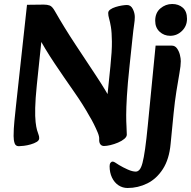

<svg xmlns="http://www.w3.org/2000/svg" viewBox="-20 -719 955 960"><path d="M74 12Q58 12 53 -3Q48 -18 48 -39Q48 -74 52 -113.5Q56 -153 60 -191L115 -695L199 -696Q216 -696 228.5 -691.5Q241 -687 254 -664Q302 -580 356.5 -497.5Q411 -415 461 -339.5Q511 -264 544 -202L510 -172L532 -387Q540 -464 539.5 -511Q539 -558 534.5 -584.5Q530 -611 525.5 -626Q521 -641 521 -654Q521 -664 531.5 -671.5Q542 -679 558 -684Q574 -689 589.5 -691.5Q605 -694 615 -694Q634 -694 644 -674Q654 -654 654 -634Q654 -617 650.5 -595Q647 -573 642 -524L628 -392Q618 -298 614.5 -238.5Q611 -179 611 -144Q611 -109 612.5 -87Q614 -65 614 -46Q614 -35 601.5 -24.5Q589 -14 570 -6Q551 2 532 6.5Q513 11 500 11Q488 11 481.5 2Q475 -7 476 -23Q477 -36 468.5 -56.5Q460 -77 449 -99Q438 -121 428 -137Q396 -195 349 -262Q302 -329 253 -402Q204 -475 164 -550L191 -552L164 -293Q157 -224 156 -179.5Q155 -135 158 -109Q161 -83 165 -69Q169 -55 172.5 -46.5Q176 -38 176 -28Q176 -17 163.5 -9.5Q151 -2 133.5 3Q116 8 99.5 10Q83 12 74 12ZM618 221Q593 221 572.5 207.5Q552 194 540 169Q528 144 528 112Q528 101 532.5 95Q537 89 543 89Q549 89 555.5 93.5Q562 98 575 106Q595 118 618.5 128.5Q642 139 659 139Q669 139 677.5 129.5Q686 120 692.5 95.5Q699 71 705.5 25.5Q712 -20 719 -92L758 -491H838Q855 -491 865 -477Q875 -463 879.5 -445Q884 -427 884 -413Q884 -391 877 -352Q870 -313 862 -262.5Q854 -212 848 -152L833 1Q826 77 794.5 126Q763 175 716.5 198Q670 221 618 221ZM831 -540Q800 -540 778 -560.5Q756 -581 756 -615Q756 -655 782 -677Q808 -699 841 -699Q873 -699 894 -680.5Q915 -662 915 -625Q915 -589 890 -564.5Q865 -540 831 -540Z"/></svg>

Font: Alkatra Medium
Style: Regular
Weight: 500
Designer: Suman Bhandary
Version: Version 1.100;gftools[0.9.22]